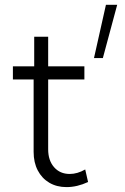

<svg xmlns="http://www.w3.org/2000/svg" viewBox="-20 -762 516 792"><path d="M404.3 -522.5H367.7L417 -742.2H463.4ZM343.3 -11.2Q298.3 9.8 254.4 9.8Q213.9 9.8 183.3 -8.3Q152.8 -26.4 135.7 -59.1Q118.7 -91.8 118.7 -135.3V-434.1H33.2V-488.3H121.1V-610.4H178.7V-488.3H328.1V-434.1H178.7V-146Q178.7 -100.1 203.1 -72.3Q227.5 -44.4 267.6 -44.4Q299.3 -44.4 331.5 -63Z"/></svg>

Font: Kumbh Sans Light
Style: Regular
Weight: 300
Version: Version 1.004